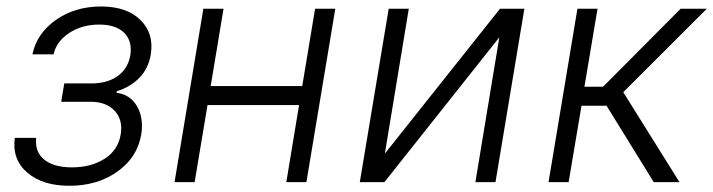

<svg xmlns="http://www.w3.org/2000/svg" viewBox="-20 -573 2243 604"><path d="M26.6 -139.2H93.8Q89.1 -95.5 119.1 -71Q149.1 -46.5 206.3 -46.5Q267 -46.5 309.3 -73.7Q351.6 -100.9 359.7 -150.2Q367.2 -195.3 341.3 -223.7Q315.3 -252.1 267.8 -252.8H172.6L182.2 -310.7H276.6Q324.6 -313.2 354 -336.6Q383.5 -360.1 389.9 -399.1Q397 -443.2 370.9 -469.5Q344.8 -495.7 292.3 -495.7Q238.3 -495.7 198 -469.5Q157.7 -443.2 148.4 -402H82Q95.9 -468.4 156.1 -510.5Q216.3 -552.6 297.9 -552.6Q379.3 -552.6 422.2 -509.8Q465.2 -467 454.2 -400.9Q447.1 -357.6 418.3 -328.1Q389.6 -298.7 347.7 -286.2L346.6 -280.9Q388.8 -276.3 410.7 -239.2Q432.5 -202.1 424.4 -150.2Q412.3 -78.1 349.6 -33.4Q286.9 11.4 198.5 11.4Q113.3 11.4 65.3 -30.4Q17.4 -72.1 26.6 -139.2Z M683.2 -545.5 642.8 -302.2H930.8L971.2 -545.5H1034.8L943.9 0H880.7L920.8 -242.5H632.8L592.3 0H529.1L619.7 -545.5Z M1190.7 -89.8 1552.9 -545.5H1629.6L1538.7 0H1475.5L1550.8 -455.6L1189.3 0H1111.9L1202.8 -545.5H1266Z M1705.6 0 1796.5 -545.5H1859.7L1818.5 -300.1H1877.1L2121.1 -545.5H2203.5L1940.7 -283L2117.5 0H2036.6L1888.1 -240.4H1809.3L1768.8 0Z"/></svg>

Font: Karasuma Gothic
Style: Light Italic
Weight: 300
Italic angle: 9.39998°
Designer: Rasmus Andersson / Ryoko Nishizuka
Foundry: rsms
Version: Version 1.00